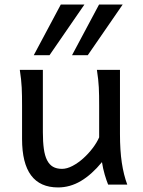

<svg xmlns="http://www.w3.org/2000/svg" viewBox="-20 -801 619 833"><path d="M449.2 0Q445.8 -8.3 441.9 -19.5Q438 -30.8 434.3 -43.5Q430.7 -56.2 427.5 -70.1Q424.3 -84 422.4 -97.7Q377.9 -43.5 330.8 -15.6Q283.7 12.2 231.9 12.2Q75.7 12.2 75.7 -197.8V-341.8Q75.7 -365.2 75.4 -384.3Q75.2 -403.3 74.2 -421.1Q73.2 -439 71.3 -457.5Q69.3 -476.1 65.9 -498H166V-227.1Q166 -185.5 170.2 -155.5Q174.3 -125.5 184.1 -106.2Q193.8 -86.9 209.7 -77.6Q225.6 -68.4 249 -68.4Q270.5 -68.4 294.9 -81.3Q319.3 -94.2 341.6 -114.3Q363.8 -134.3 382.1 -158.4Q400.4 -182.6 410.2 -205.1V-341.8Q410.2 -365.7 409.9 -385Q409.7 -404.3 408.7 -421.9Q407.7 -439.5 405.8 -457.5Q403.8 -475.6 400.4 -498H500.5V-219.7Q500.5 -148.4 508.5 -95Q516.6 -41.5 532.2 0ZM346.2 -781.2 194.8 -561.5H126.5L243.7 -781.2ZM512.2 -781.2 360.8 -561.5H292.5L409.7 -781.2Z"/></svg>

Font: Andika Phon
Style: Regular
Weight: 400
Designer: Victor Gaultney, Annie Olsen, Julie Remington, Don Collingsworth, Eric Hays, Becca Hirsbrunner
Foundry: SIL International
Version: Version 5.000